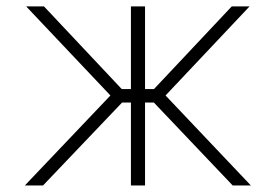

<svg xmlns="http://www.w3.org/2000/svg" viewBox="-20 -565 840 585"><path d="M55.8 0H111.2L351.9 -252.5H378.9V0H421.9V-252.5H448.9L688.9 0H744.3L484.4 -274.1L740.4 -545.5H686.1L449.2 -293.7H421.9V-545.5H378.9V-293.7H350.9L114 -545.5H59.7L316.4 -274.1Z"/></svg>

Font: Karasuma Gothic
Style: Thin
Weight: 200
Designer: Rasmus Andersson / Ryoko Ishizuka
Foundry: rsms
Version: Version 1.00